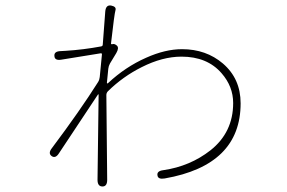

<svg xmlns="http://www.w3.org/2000/svg" viewBox="-20 -650 1040 695"><path d="M351 25Q333 25 333 1L337 -306Q337 -311 334 -307L194 -96Q181 -75 167 -85Q153 -95 168 -114Q270 -250 335 -353Q340 -361 341 -371L349 -453Q349 -458 344 -457L202 -434Q178 -430 177 -447Q175 -464 199 -465Q205 -465 217 -466Q282 -470 346 -482Q352 -483 352 -489L361 -608Q363 -633 382 -630Q402 -626 398 -613Q394 -600 382 -494Q381 -489 386 -490Q394 -493 403 -485Q412 -477 401 -458L378 -420Q373 -411 372 -401L367 -351Q367 -346 371 -349Q434 -408 509 -441Q578 -472 639 -472Q726 -472 787 -420Q851 -365 851 -276Q851 -52 576 -4Q552 0 550 -15Q547 -31 571 -34Q668 -48 742 -106Q824 -171 824 -277Q824 -337 782 -385Q730 -445 637 -445Q568 -445 493 -407Q425 -373 371 -320Q365 -314 365 -306L368 1Q368 25 351 25Z"/></svg>

Font: Resource Han Rounded JP ExtraLight
Style: Regular
Weight: 250
Designer: Cyano Hao (round all glyphs); Ryoko NISHIZUKA 西塚涼子 (kana, bopomofo & ideographs); Paul D. Hunt (Latin, Greek & Cyrillic)
Foundry: Cyano Hao
Version: 0.990